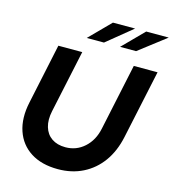

<svg xmlns="http://www.w3.org/2000/svg" viewBox="-131 -1025 1028 1141"><g transform="rotate(15 382.5 -454.0)"><path d="M330.2 9.5Q229.8 9.5 162.9 -33.2Q95.9 -75.9 69.9 -152.6Q43.8 -229.3 65.4 -329.7L144 -700H291L208.8 -315Q196.8 -258.7 209.3 -216.6Q221.7 -174.4 255.5 -151.1Q289.3 -127.9 340.1 -127.9Q406.9 -127.9 456.3 -172.3Q505.7 -216.8 521.1 -290.7L608.1 -700H754.3L664 -277Q644.7 -186.9 598.5 -122.9Q552.2 -59 484 -24.8Q415.8 9.5 330.2 9.5ZM421.8 -916.5H558.2L401 -788.3H295.1ZM626.5 -916.5H765.2L598.4 -788.3H499.8Z"/></g></svg>

Font: Red Hat Display VF
Style: Italic
Weight: 300
Italic angle: -12°
Designer: Pentagram, MCKL
Foundry: Pentagram, MCKL
Version: Version 1.010